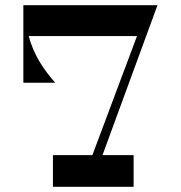

<svg xmlns="http://www.w3.org/2000/svg" viewBox="-20 -720 697 740"><path d="M587 -700H70V-401H193C152 -447 109 -508 91 -581H508L336 -122H184V0H495V-122H375Z"/></svg>

Font: Space Cowgirl Medium
Style: Regular
Weight: 600
Designer: Valery Marier
Foundry: Valery Marier
Version: Version 1.000;hotconv 1.0.109;makeotfexe 2.5.65596